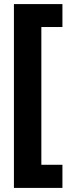

<svg xmlns="http://www.w3.org/2000/svg" viewBox="-20 -751 345 938"><path d="M285 167H48V-731H285V-619H182V54H285Z"/></svg>

Font: Noto Sans Myanmar UI ExtraCondensed ExtraBold
Style: Regular
Weight: 800
Width: 2
Designer: Monotype Design Team
Foundry: Monotype Imaging Inc.
Version: Version 2.103; ttfautohint (v1.8.4.7-5d5b)